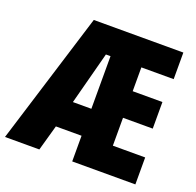

<svg xmlns="http://www.w3.org/2000/svg" viewBox="-130 -939 996 977"><g transform="rotate(20 368.0 -450.0)"><path d="M701 -93H359V-232H220L181 -93H-5L216 -807H701V-663H526V-534H687V-390H526V-239H701ZM259 -378H359V-663H334Z"/></g></svg>

Font: Noto Sans Kannada UI ExtraCondensed Black
Style: Regular
Weight: 900
Width: 2
Designer: Jelle Bosma - Monotype Design Team
Foundry: Monotype Imaging Inc.
Version: Version 2.005; ttfautohint (v1.8.4.7-5d5b)